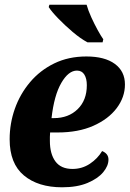

<svg xmlns="http://www.w3.org/2000/svg" viewBox="-20 -786 553 816"><path d="M352 -606Q322 -622 288.5 -650.5Q255 -679 227 -708Q199 -737 187 -756L190 -766H348Q355 -741 368 -712.5Q381 -684 395 -658.5Q409 -633 419 -619L416 -606ZM244 10Q142 10 81.5 -40.5Q21 -91 21 -194Q21 -261 43 -323.5Q65 -386 107.5 -436.5Q150 -487 210.5 -516.5Q271 -546 347 -546Q425 -546 468 -514.5Q511 -483 511 -427Q511 -373 476 -326.5Q441 -280 377 -251.5Q313 -223 225 -223H193Q192 -214 192 -204.5Q192 -195 192 -187Q192 -132 215.5 -100Q239 -68 288 -68Q329 -68 362 -90Q395 -112 414 -144Q441 -133 441 -108Q441 -81 418.5 -54Q396 -27 352 -8.5Q308 10 244 10ZM199 -284H209Q271 -284 310 -322Q349 -360 349 -424Q349 -452 338.5 -469Q328 -486 307 -486Q271 -486 240.5 -433.5Q210 -381 199 -284Z"/></svg>

Font: Noto Serif SemiCondensed ExtraBold
Style: Italic
Weight: 800
Width: 4
Italic angle: -12°
Designer: Monotype Design Team
Foundry: Monotype Imaging Inc.
Version: Version 2.014; ttfautohint (v1.8.4.7-5d5b)